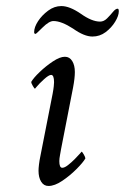

<svg xmlns="http://www.w3.org/2000/svg" viewBox="-20 -614 416 640"><path d="M196.3 -424.8Q211.9 -424.8 220.7 -410.6Q229.5 -396.5 229.5 -374Q229.5 -353.5 223.6 -322.3L183.6 -117.2Q182.6 -111.3 180.2 -98.1Q177.7 -85 177.7 -77.1Q177.7 -54.7 187.5 -54.7Q195.3 -54.7 206.5 -63.5Q217.8 -72.3 229 -83.5Q240.2 -94.7 246.1 -101.6L252 -108.4Q253.9 -108.4 259.3 -99.1Q264.6 -89.8 264.6 -85.9Q256.8 -72.3 234.9 -50.3Q212.9 -28.3 187.5 -11.2Q162.1 5.9 141.6 5.9Q126 5.9 117.2 -8.3Q108.4 -22.5 108.4 -44.9Q108.4 -52.7 109.9 -65.4Q111.3 -78.1 115.2 -96.7L155.3 -300.8Q158.2 -316.4 159.2 -326.2Q160.2 -335.9 160.2 -339.8Q160.2 -364.3 150.4 -364.3Q142.6 -364.3 126.5 -349.6Q110.4 -335 101.6 -324.2L96.7 -318.4Q94.7 -318.4 89.4 -327.6Q84 -336.9 84 -340.8Q91.8 -354.5 112.3 -374Q132.8 -393.6 156.2 -409.2Q179.7 -424.8 196.3 -424.8ZM288.1 -492.2Q260.7 -492.2 223.6 -518.6Q184.6 -543.9 158.2 -543.9Q143.6 -543.9 122.1 -522.5Q100.6 -501 98.6 -501Q93.8 -501 93.8 -506.8Q93.8 -523.4 106.9 -543.5Q120.1 -563.5 140.6 -578.6Q161.1 -593.8 184.6 -593.8Q211.9 -593.8 249 -568.4Q286.1 -542 313.5 -542Q326.2 -542 336.9 -552.7Q347.7 -563.5 356.4 -574.2Q365.2 -585 372.1 -585Q376 -585 376 -576.2Q376 -561.5 363.8 -541.5Q351.6 -521.5 332 -506.8Q312.5 -492.2 288.1 -492.2Z"/></svg>

Font: Crimson Text
Style: Italic
Weight: 400
Italic angle: -11°
Designer: Sebastian Kosch
Foundry: Sebastian Kosch
Version: Version 1.100; ttfautohint (v1.8.4)